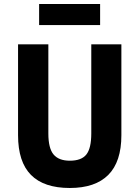

<svg xmlns="http://www.w3.org/2000/svg" viewBox="-20 -926 696 957"><path d="M328 11Q199 11 134.5 -54Q70 -119 70 -252V-705H221V-261Q221 -187 247 -156Q273 -125 328 -125Q386 -125 410.5 -156Q435 -187 435 -261V-705H585V-252Q585 -120 520 -54.5Q455 11 328 11ZM175 -801V-906H479V-801Z"/></svg>

Font: Nunito Sans 7pt Condensed ExtraBold
Style: Regular
Weight: 800
Width: 3
Designer: Vernon Adams
Foundry: Vernon Adams
Version: Version 3.101;gftools[0.9.27]